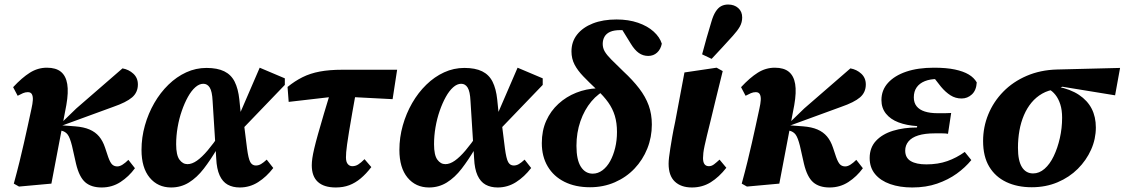

<svg xmlns="http://www.w3.org/2000/svg" viewBox="-20 -813 4967 848"><path d="M41 -2Q56 -57 66.5 -100Q77 -143 85.5 -180.5Q94 -218 102 -254.5Q110 -291 119 -333Q124 -355 125 -371Q126 -387 121 -396.5Q116 -406 103 -406Q92 -406 81.5 -401.5Q71 -397 58 -390L38 -428Q77 -470 112 -492Q147 -514 187 -514Q227 -514 249 -496Q271 -478 277 -442Q283 -406 273 -349L207 -2L64 11ZM429 15Q383 15 356.5 -8Q330 -31 316 -89L298 -169Q289 -205 279 -218.5Q269 -232 251 -236L233 -239V-272H253L317 -334L521 -511Q549 -506 569 -487.5Q589 -469 589 -440Q589 -405 563.5 -383Q538 -361 480 -341L253 -258L259 -259L312 -255Q350 -252 375.5 -241Q401 -230 417.5 -210.5Q434 -191 444 -161L458 -119Q467 -94 476 -86Q485 -78 498 -78Q509 -78 521.5 -86Q534 -94 547 -107L576 -70Q549 -33 512 -9Q475 15 429 15Z M736 15Q677 15 641 -28.5Q605 -72 605 -151Q605 -206 620 -259Q635 -312 661.5 -358Q688 -404 724 -439Q760 -474 802.5 -493.5Q845 -513 892 -513Q940 -513 970.5 -498Q1001 -483 1016.5 -452Q1032 -421 1037 -374L1044 -306L1054 -294L1071 -158Q1077 -112 1085.5 -97Q1094 -82 1110 -82Q1122 -82 1133 -88.5Q1144 -95 1158 -108L1187 -71Q1157 -32 1120 -8.5Q1083 15 1039 15Q1008 15 985.5 2.5Q963 -10 950 -38.5Q937 -67 935 -113L919 -367Q917 -409 906.5 -426Q896 -443 878 -443Q860 -443 842.5 -427.5Q825 -412 810 -385Q795 -358 783 -323.5Q771 -289 764.5 -251Q758 -213 758 -176Q758 -128 772.5 -108Q787 -88 808 -88Q828 -88 850 -103.5Q872 -119 897 -148.5Q922 -178 950 -219L963 -156H939Q910 -107 880 -68Q850 -29 814.5 -7Q779 15 736 15ZM1039 -231 1019 -264 1127 -514 1238 -467V-438Z M1255 -363 1250 -429Q1282 -455 1316 -472Q1350 -489 1392.5 -497Q1435 -505 1493 -505H1734L1714 -375L1503 -386H1454ZM1463 15Q1411 15 1384 -9.5Q1357 -34 1357 -83Q1357 -97 1359.5 -114.5Q1362 -132 1368 -157.5Q1374 -183 1384.5 -220.5Q1395 -258 1411 -312Q1427 -366 1450 -441L1558 -439Q1545 -367 1536 -316Q1527 -265 1521.5 -231Q1516 -197 1513 -175.5Q1510 -154 1509 -141Q1508 -128 1508 -118Q1508 -98 1516 -88.5Q1524 -79 1536 -79Q1550 -79 1562 -86.5Q1574 -94 1590 -110L1620 -75Q1597 -45 1573 -25Q1549 -5 1522.5 5Q1496 15 1463 15Z M1875 15Q1816 15 1780 -28.5Q1744 -72 1744 -151Q1744 -206 1759 -259Q1774 -312 1800.5 -358Q1827 -404 1863 -439Q1899 -474 1941.5 -493.5Q1984 -513 2031 -513Q2079 -513 2109.5 -498Q2140 -483 2155.5 -452Q2171 -421 2176 -374L2183 -306L2193 -294L2210 -158Q2216 -112 2224.5 -97Q2233 -82 2249 -82Q2261 -82 2272 -88.5Q2283 -95 2297 -108L2326 -71Q2296 -32 2259 -8.5Q2222 15 2178 15Q2147 15 2124.5 2.5Q2102 -10 2089 -38.5Q2076 -67 2074 -113L2058 -367Q2056 -409 2045.5 -426Q2035 -443 2017 -443Q1999 -443 1981.5 -427.5Q1964 -412 1949 -385Q1934 -358 1922 -323.5Q1910 -289 1903.5 -251Q1897 -213 1897 -176Q1897 -128 1911.5 -108Q1926 -88 1947 -88Q1967 -88 1989 -103.5Q2011 -119 2036 -148.5Q2061 -178 2089 -219L2102 -156H2078Q2049 -107 2019 -68Q1989 -29 1953.5 -7Q1918 15 1875 15ZM2178 -231 2158 -264 2266 -514 2377 -467V-438Z M2586 14Q2521 14 2473 -10Q2425 -34 2399 -78Q2373 -122 2373 -181Q2373 -236 2392.5 -279.5Q2412 -323 2446.5 -354.5Q2481 -386 2525 -403.5Q2569 -421 2618 -423L2632 -445L2663 -419Q2623 -402 2592 -365Q2561 -328 2543.5 -277.5Q2526 -227 2526 -169Q2526 -107 2545.5 -76.5Q2565 -46 2598 -46Q2621 -46 2641 -61Q2661 -76 2675 -101.5Q2689 -127 2697 -160Q2705 -193 2705 -230Q2705 -270 2695.5 -301.5Q2686 -333 2666.5 -360.5Q2647 -388 2616 -417Q2581 -450 2556 -476Q2531 -502 2517.5 -528Q2504 -554 2504 -586Q2504 -629 2529 -660.5Q2554 -692 2598.5 -709.5Q2643 -727 2703 -727Q2756 -727 2798 -712.5Q2840 -698 2867 -673.5Q2894 -649 2903 -620Q2898 -595 2882 -580.5Q2866 -566 2843 -566Q2820 -566 2801.5 -579Q2783 -592 2766 -620L2716 -701L2782 -699L2789 -662Q2778 -669 2767.5 -673Q2757 -677 2746 -678.5Q2735 -680 2720 -680Q2692 -680 2675 -672.5Q2658 -665 2650 -651Q2642 -637 2642 -619Q2642 -601 2651 -585.5Q2660 -570 2680 -550Q2700 -530 2733 -498Q2775 -459 2803 -422.5Q2831 -386 2845 -347.5Q2859 -309 2859 -263Q2859 -207 2839 -157Q2819 -107 2782.5 -68.5Q2746 -30 2695.5 -8Q2645 14 2586 14Z M3036 15Q2988 15 2960.5 -11Q2933 -37 2933 -90Q2933 -102 2935 -118.5Q2937 -135 2940.5 -157.5Q2944 -180 2949 -209Q2954 -238 2962 -275L3003 -493L3145 -514L3172 -499L3140 -369Q3128 -318 3118.5 -280Q3109 -242 3102.5 -215Q3096 -188 3092 -169.5Q3088 -151 3086.5 -138Q3085 -125 3085 -115Q3085 -97 3091.5 -88Q3098 -79 3111 -79Q3123 -79 3134 -87.5Q3145 -96 3158 -108L3188 -72Q3156 -31 3119 -8Q3082 15 3036 15ZM3081 -573Q3091 -610 3101 -646Q3111 -682 3122 -717Q3130 -745 3141 -762Q3152 -779 3165.5 -786Q3179 -793 3196 -793Q3223 -793 3240.5 -777.5Q3258 -762 3258 -736Q3258 -714 3247.5 -695.5Q3237 -677 3217 -655Q3193 -628 3170 -603.5Q3147 -579 3123 -553Z M3256 -2Q3271 -57 3281.5 -100Q3292 -143 3300.5 -180.5Q3309 -218 3317 -254.5Q3325 -291 3334 -333Q3339 -355 3340 -371Q3341 -387 3336 -396.5Q3331 -406 3318 -406Q3307 -406 3296.5 -401.5Q3286 -397 3273 -390L3253 -428Q3292 -470 3327 -492Q3362 -514 3402 -514Q3442 -514 3464 -496Q3486 -478 3492 -442Q3498 -406 3488 -349L3422 -2L3279 11ZM3644 15Q3598 15 3571.5 -8Q3545 -31 3531 -89L3513 -169Q3504 -205 3494 -218.5Q3484 -232 3466 -236L3448 -239V-272H3468L3532 -334L3736 -511Q3764 -506 3784 -487.5Q3804 -469 3804 -440Q3804 -405 3778.5 -383Q3753 -361 3695 -341L3468 -258L3474 -259L3527 -255Q3565 -252 3590.5 -241Q3616 -230 3632.5 -210.5Q3649 -191 3659 -161L3673 -119Q3682 -94 3691 -86Q3700 -78 3713 -78Q3724 -78 3736.5 -86Q3749 -94 3762 -107L3791 -70Q3764 -33 3727 -9Q3690 15 3644 15Z M4009 15Q3954 15 3911.5 0Q3869 -15 3845 -44Q3821 -73 3821 -115Q3821 -161 3849 -191Q3877 -221 3924.5 -235.5Q3972 -250 4030 -250L4031 -256Q3984 -259 3948.5 -272.5Q3913 -286 3893 -311Q3873 -336 3873 -371Q3873 -415 3902 -447Q3931 -479 3982.5 -496.5Q4034 -514 4105 -514Q4160 -514 4197.5 -506Q4235 -498 4258.5 -484Q4282 -470 4294 -449Q4292 -414 4272.5 -396Q4253 -378 4227 -378Q4200 -378 4178 -392Q4156 -406 4136 -430L4093 -485H4202L4203 -457Q4184 -461 4165 -462.5Q4146 -464 4120 -464Q4088 -464 4064.5 -454.5Q4041 -445 4028.5 -427Q4016 -409 4016 -383Q4016 -359 4028.5 -343.5Q4041 -328 4064.5 -320.5Q4088 -313 4121 -313Q4140 -313 4153.5 -313Q4167 -313 4181 -314L4167 -222Q4158 -224 4141.5 -224Q4125 -224 4108 -224Q4065 -224 4036 -215Q4007 -206 3992.5 -188.5Q3978 -171 3978 -148Q3978 -116 4002.5 -101.5Q4027 -87 4071 -87Q4123 -87 4164 -101.5Q4205 -116 4241 -142L4270 -106Q4243 -73 4205.5 -46Q4168 -19 4119 -2Q4070 15 4009 15Z M4537 14Q4473 14 4424.5 -9Q4376 -32 4349 -77Q4322 -122 4322 -190Q4322 -252 4345 -308Q4368 -364 4411 -408Q4454 -452 4514.5 -478Q4575 -504 4648 -506L4927 -513L4905 -392L4672 -430L4645 -419Q4610 -415 4583 -399.5Q4556 -384 4536 -360Q4516 -336 4502.5 -304.5Q4489 -273 4482.5 -236.5Q4476 -200 4476 -160Q4476 -103 4493.5 -75Q4511 -47 4543 -47Q4570 -47 4593.5 -67.5Q4617 -88 4634 -123.5Q4651 -159 4661 -203Q4671 -247 4671 -293Q4671 -327 4663 -352Q4655 -377 4641.5 -394Q4628 -411 4611 -420L4652 -430Q4708 -419 4745.5 -394Q4783 -369 4801.5 -333Q4820 -297 4820 -250Q4820 -199 4799 -152Q4778 -105 4740.5 -67.5Q4703 -30 4651 -8Q4599 14 4537 14Z"/></svg>

Font: Source Serif 4
Style: Bold Italic
Weight: 700
Italic angle: -12°
Designer: Frank Grießhammer
Foundry: Adobe Systems Incorporated
Version: Version 4.004;hotconv 1.0.116;makeotfexe 2.5.65601